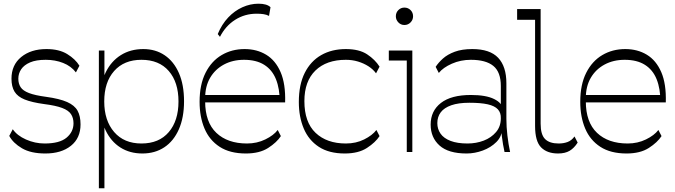

<svg xmlns="http://www.w3.org/2000/svg" viewBox="-20 -821 3648 1037"><path d="M225 8Q147 8 99 -20Q51 -48 30 -87L49 -123Q72 -89 120.5 -67.5Q169 -46 221 -46Q302 -46 339.5 -77.5Q377 -109 377 -155Q377 -184 363.5 -204.5Q350 -225 315.5 -238Q281 -251 218 -259Q152 -268 113.5 -283.5Q75 -299 58.5 -326Q42 -353 42 -396Q42 -470 94.5 -513Q147 -556 231 -556Q299 -556 343 -529Q387 -502 409 -466L390 -430Q364 -464 321 -481Q278 -498 227 -498Q175 -498 142.5 -484Q110 -470 94.5 -447Q79 -424 79 -396Q79 -369 91.5 -350Q104 -331 136.5 -318.5Q169 -306 229 -298Q302 -288 342.5 -270Q383 -252 399 -223Q415 -194 415 -149Q415 -75 363 -33.5Q311 8 225 8Z M749 8Q681 8 630 -24.5Q579 -57 550.5 -117Q522 -177 522 -258V-291Q522 -372 551.5 -431.5Q581 -491 633 -523.5Q685 -556 754 -556Q820 -556 869.5 -522.5Q919 -489 946.5 -426Q974 -363 974 -274Q974 -186 946 -122.5Q918 -59 867.5 -25.5Q817 8 749 8ZM514 196V-548H544V-401L543 -360V-182L544 -153V196ZM744 -46Q839 -46 891.5 -107.5Q944 -169 944 -273Q944 -377 891.5 -437.5Q839 -498 744 -498Q650 -498 596.5 -437.5Q543 -377 543 -273Q543 -170 596.5 -108Q650 -46 744 -46Z M1308 8Q1222 8 1166.5 -28Q1111 -64 1084.5 -127Q1058 -190 1058 -271Q1058 -364 1090 -427.5Q1122 -491 1177 -523.5Q1232 -556 1301 -556Q1367 -556 1417.5 -525.5Q1468 -495 1495.5 -431.5Q1523 -368 1520 -268H1080V-308H1508L1491 -270Q1491 -342 1470.5 -393Q1450 -444 1407 -471Q1364 -498 1298 -498Q1237 -498 1189.5 -472.5Q1142 -447 1115 -401Q1088 -355 1088 -291V-274Q1088 -161 1148.5 -103.5Q1209 -46 1314 -46Q1368 -46 1413 -68Q1458 -90 1480 -119L1497 -86Q1475 -52 1428.5 -22Q1382 8 1308 8ZM1168 -622 1156 -637Q1178 -690 1212.5 -726.5Q1247 -763 1289.5 -782Q1332 -801 1376 -801Q1422 -801 1441 -782L1433 -735Q1420 -742 1403.5 -744.5Q1387 -747 1366 -747Q1302 -747 1250 -714Q1198 -681 1168 -622Z M1842 8Q1757 8 1702 -28Q1647 -64 1620.5 -127Q1594 -190 1594 -270Q1594 -364 1626 -427.5Q1658 -491 1715 -523.5Q1772 -556 1848 -556Q1920 -556 1963 -527.5Q2006 -499 2030 -461L2011 -425Q1995 -447 1970 -463Q1945 -479 1914 -488.5Q1883 -498 1848 -498Q1743 -498 1683.5 -440Q1624 -382 1624 -275Q1624 -161 1684.5 -103.5Q1745 -46 1848 -46Q1903 -46 1947 -68Q1991 -90 2013 -119L2030 -86Q2008 -52 1962 -22Q1916 8 1842 8Z M2164 -686Q2145 -686 2131.5 -700Q2118 -714 2118 -733Q2118 -753 2131.5 -766.5Q2145 -780 2164 -780Q2184 -780 2197.5 -766.5Q2211 -753 2211 -733Q2211 -714 2197.5 -700Q2184 -686 2164 -686ZM2177 0V-494H2080V-548H2207V0Z M2705 0Q2696 -40 2690.5 -85Q2685 -130 2685 -162V-356Q2685 -432 2644.5 -465Q2604 -498 2523 -498Q2468 -498 2420.5 -477Q2373 -456 2350 -427L2333 -460Q2348 -483 2372.5 -505Q2397 -527 2436 -541.5Q2475 -556 2531 -556Q2626 -556 2670.5 -509Q2715 -462 2715 -371V-179Q2715 -136 2720.5 -89Q2726 -42 2735 0ZM2500 8Q2402 8 2354 -35Q2306 -78 2306 -148Q2306 -222 2361.5 -265Q2417 -308 2523 -308Q2605 -308 2649 -286Q2693 -264 2695 -232L2692 -126Q2691 -84 2661 -54Q2631 -24 2587.5 -8Q2544 8 2500 8ZM2505 -46Q2552 -46 2592.5 -61.5Q2633 -77 2659 -107.5Q2685 -138 2685 -182Q2686 -212 2669 -230.5Q2652 -249 2614.5 -257.5Q2577 -266 2515 -266Q2456 -266 2417.5 -252.5Q2379 -239 2360.5 -214.5Q2342 -190 2342 -156Q2342 -124 2359.5 -99Q2377 -74 2413.5 -60Q2450 -46 2505 -46Z M2994 8Q2935 8 2902.5 -25Q2870 -58 2870 -140V-714H2773V-772H2900V-153Q2900 -94 2924 -70Q2948 -46 2997 -46Q3024 -46 3045.5 -54Q3067 -62 3083 -84L3100 -51Q3081 -21 3056.5 -6.5Q3032 8 2994 8Z M3364 8Q3278 8 3222.5 -28Q3167 -64 3140.5 -127Q3114 -190 3114 -271Q3114 -364 3146 -427.5Q3178 -491 3233 -523.5Q3288 -556 3357 -556Q3423 -556 3473.5 -525.5Q3524 -495 3551.5 -431.5Q3579 -368 3576 -268H3136V-308H3564L3547 -270Q3547 -342 3526.5 -393Q3506 -444 3463 -471Q3420 -498 3354 -498Q3293 -498 3245.5 -472.5Q3198 -447 3171 -401Q3144 -355 3144 -291V-274Q3144 -161 3204.5 -103.5Q3265 -46 3370 -46Q3424 -46 3469 -68Q3514 -90 3536 -119L3553 -86Q3531 -52 3484.5 -22Q3438 8 3364 8Z"/></svg>

Font: Savate ExtraLight
Style: Regular
Weight: 200
Designer: Max Esnée
Foundry: Plomb Type
Version: Version 2.000